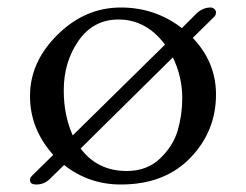

<svg xmlns="http://www.w3.org/2000/svg" viewBox="-20 -478 656 512"><path d="M441 -325 195 -82Q240 -22 318 -22Q372 -22 407 -55.5Q442 -89 454 -130.5Q466 -172 466 -217Q466 -273 441 -325ZM296 -426Q229 -426 189.5 -369.5Q150 -313 150 -237Q150 -170 174 -117L420 -359Q370 -426 296 -426ZM113 -1Q98 14 77 14Q60 14 60 2Q60 -4 65 -9L122 -65Q60 -134 60 -222Q60 -313 133.5 -385.5Q207 -458 302 -458Q394 -458 465 -403L503 -441Q520 -458 542 -458Q547 -458 551.5 -454Q556 -450 556 -445Q556 -438 551 -433L494 -377Q556 -312 556 -226Q556 -128 487.5 -57Q419 14 302 14Q217 14 151 -38Z"/></svg>

Font: EB Garamond SC 12
Style: Regular
Weight: 400
Version: Version 0.016 ; ttfautohint (v0.97) -l 8 -r 50 -G 200 -x 0 -